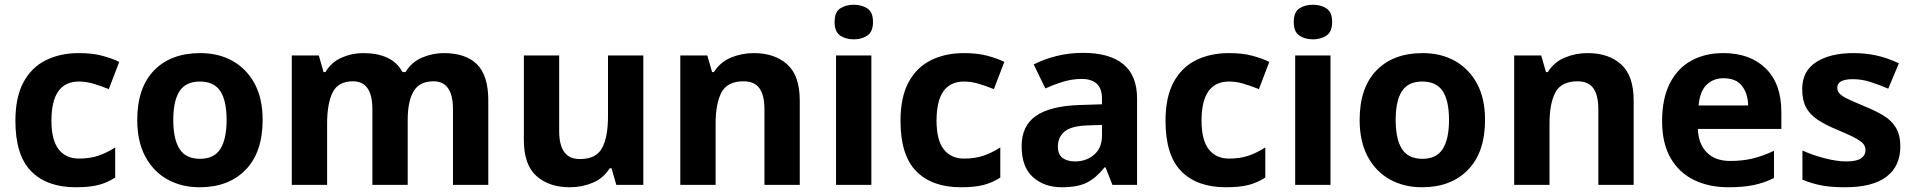

<svg xmlns="http://www.w3.org/2000/svg" viewBox="-20 -780 8075 810"><path d="M300 10Q178 10 111.5 -57.5Q45 -125 45 -270Q45 -370 79 -433Q113 -496 173.5 -526Q234 -556 313 -556Q369 -556 410.5 -545Q452 -534 483 -519L439 -404Q404 -418 373.5 -427Q343 -436 313 -436Q197 -436 197 -271Q197 -189 227.5 -150Q258 -111 313 -111Q360 -111 396 -123.5Q432 -136 466 -158V-31Q432 -9 394.5 0.5Q357 10 300 10Z M1088 -274Q1088 -138 1016.5 -64Q945 10 822 10Q746 10 686.5 -23Q627 -56 593 -119.5Q559 -183 559 -274Q559 -410 630 -483Q701 -556 825 -556Q902 -556 961 -523Q1020 -490 1054 -427.5Q1088 -365 1088 -274ZM711 -274Q711 -193 737.5 -151.5Q764 -110 824 -110Q883 -110 909.5 -151.5Q936 -193 936 -274Q936 -355 909.5 -395.5Q883 -436 823 -436Q764 -436 737.5 -395.5Q711 -355 711 -274Z M1852 -556Q1945 -556 1992.5 -508.5Q2040 -461 2040 -356V0H1891V-319Q1891 -437 1809 -437Q1750 -437 1725 -395Q1700 -353 1700 -274V0H1551V-319Q1551 -437 1469 -437Q1407 -437 1383.5 -390.5Q1360 -344 1360 -257V0H1211V-546H1325L1345 -476H1353Q1378 -518 1421.5 -537Q1465 -556 1512 -556Q1572 -556 1614 -536.5Q1656 -517 1678 -476H1691Q1716 -518 1760.5 -537Q1805 -556 1852 -556Z M2694 -546V0H2580L2560 -70H2552Q2526 -28 2480.5 -9Q2435 10 2384 10Q2296 10 2243 -37.5Q2190 -85 2190 -190V-546H2339V-227Q2339 -169 2360 -139Q2381 -109 2427 -109Q2495 -109 2520 -155.5Q2545 -202 2545 -289V-546Z M3160 -556Q3248 -556 3301 -508.5Q3354 -461 3354 -356V0H3205V-319Q3205 -378 3184 -407.5Q3163 -437 3117 -437Q3049 -437 3024 -390.5Q2999 -344 2999 -257V0H2850V-546H2964L2984 -476H2992Q3018 -518 3063.5 -537Q3109 -556 3160 -556Z M3582 -760Q3615 -760 3639 -744.5Q3663 -729 3663 -687Q3663 -646 3639 -630Q3615 -614 3582 -614Q3548 -614 3524.5 -630Q3501 -646 3501 -687Q3501 -729 3524.5 -744.5Q3548 -760 3582 -760ZM3656 -546V0H3507V-546Z M4034 10Q3912 10 3845.5 -57.5Q3779 -125 3779 -270Q3779 -370 3813 -433Q3847 -496 3907.5 -526Q3968 -556 4047 -556Q4103 -556 4144.5 -545Q4186 -534 4217 -519L4173 -404Q4138 -418 4107.5 -427Q4077 -436 4047 -436Q3931 -436 3931 -271Q3931 -189 3961.5 -150Q3992 -111 4047 -111Q4094 -111 4130 -123.5Q4166 -136 4200 -158V-31Q4166 -9 4128.5 0.5Q4091 10 4034 10Z M4550 -557Q4660 -557 4718.5 -509.5Q4777 -462 4777 -364V0H4673L4644 -74H4640Q4605 -30 4566 -10Q4527 10 4459 10Q4386 10 4338 -32.5Q4290 -75 4290 -163Q4290 -250 4351 -291.5Q4412 -333 4534 -337L4629 -340V-364Q4629 -407 4606.5 -427Q4584 -447 4544 -447Q4504 -447 4466 -435.5Q4428 -424 4390 -407L4341 -508Q4385 -531 4438.5 -544Q4492 -557 4550 -557ZM4629 -253 4571 -251Q4499 -249 4471 -225Q4443 -201 4443 -162Q4443 -128 4463 -113.5Q4483 -99 4515 -99Q4563 -99 4596 -127.5Q4629 -156 4629 -208Z M5152 10Q5030 10 4963.5 -57.5Q4897 -125 4897 -270Q4897 -370 4931 -433Q4965 -496 5025.5 -526Q5086 -556 5165 -556Q5221 -556 5262.5 -545Q5304 -534 5335 -519L5291 -404Q5256 -418 5225.5 -427Q5195 -436 5165 -436Q5049 -436 5049 -271Q5049 -189 5079.5 -150Q5110 -111 5165 -111Q5212 -111 5248 -123.5Q5284 -136 5318 -158V-31Q5284 -9 5246.5 0.5Q5209 10 5152 10Z M5519 -760Q5552 -760 5576 -744.5Q5600 -729 5600 -687Q5600 -646 5576 -630Q5552 -614 5519 -614Q5485 -614 5461.5 -630Q5438 -646 5438 -687Q5438 -729 5461.5 -744.5Q5485 -760 5519 -760ZM5593 -546V0H5444V-546Z M6245 -274Q6245 -138 6173.5 -64Q6102 10 5979 10Q5903 10 5843.5 -23Q5784 -56 5750 -119.5Q5716 -183 5716 -274Q5716 -410 5787 -483Q5858 -556 5982 -556Q6059 -556 6118 -523Q6177 -490 6211 -427.5Q6245 -365 6245 -274ZM5868 -274Q5868 -193 5894.5 -151.5Q5921 -110 5981 -110Q6040 -110 6066.5 -151.5Q6093 -193 6093 -274Q6093 -355 6066.5 -395.5Q6040 -436 5980 -436Q5921 -436 5894.5 -395.5Q5868 -355 5868 -274Z M6678 -556Q6766 -556 6819 -508.5Q6872 -461 6872 -356V0H6723V-319Q6723 -378 6702 -407.5Q6681 -437 6635 -437Q6567 -437 6542 -390.5Q6517 -344 6517 -257V0H6368V-546H6482L6502 -476H6510Q6536 -518 6581.5 -537Q6627 -556 6678 -556Z M7250 -556Q7363 -556 7429 -491.5Q7495 -427 7495 -308V-236H7143Q7145 -173 7180.5 -137Q7216 -101 7279 -101Q7332 -101 7375 -111.5Q7418 -122 7464 -144V-29Q7424 -9 7379.5 0.5Q7335 10 7272 10Q7190 10 7127 -20.5Q7064 -51 7028 -113Q6992 -175 6992 -269Q6992 -364 7024.5 -428Q7057 -492 7115 -524Q7173 -556 7250 -556ZM7251 -450Q7208 -450 7179.5 -422Q7151 -394 7146 -335H7355Q7354 -385 7329 -417.5Q7304 -450 7251 -450Z M7997 -162Q7997 -79 7938.5 -34.5Q7880 10 7764 10Q7707 10 7666 2.5Q7625 -5 7584 -22V-145Q7628 -125 7679 -112Q7730 -99 7769 -99Q7813 -99 7831.5 -112Q7850 -125 7850 -146Q7850 -160 7842.5 -171Q7835 -182 7810 -196Q7785 -210 7732 -232Q7681 -253 7648 -275Q7615 -297 7599 -327.5Q7583 -358 7583 -404Q7583 -480 7642 -518Q7701 -556 7799 -556Q7850 -556 7896 -546Q7942 -536 7991 -513L7946 -406Q7906 -423 7870 -434.5Q7834 -446 7797 -446Q7731 -446 7731 -410Q7731 -397 7739.5 -386.5Q7748 -376 7772.5 -364Q7797 -352 7845 -332Q7892 -313 7926 -292.5Q7960 -272 7978.5 -241Q7997 -210 7997 -162Z"/></svg>

Font: Noto IKEA Arabic
Style: Bold
Weight: 700
Designer: Monotype Design Team
Foundry: Monotype Imaging Inc.
Version: Version 1.200